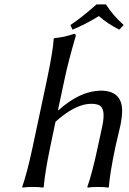

<svg xmlns="http://www.w3.org/2000/svg" viewBox="-20 -852 589 875"><path d="M462.9 -832Q493.7 -782.7 543.9 -737.8L523.4 -716.8Q467.3 -745.6 430.7 -778.8Q372.1 -742.2 310.5 -716.8L300.8 -737.8Q351.1 -771 419.9 -832ZM244.6 -352.1 246.1 -349.1Q343.3 -437 438.5 -439Q533.7 -439 536.6 -351.6Q537.1 -321.3 528.8 -280.8Q525.4 -264.6 517.1 -230.5Q508.8 -195.8 505.4 -180.2Q481 -64 476.1 0L473.1 2.9Q455.6 0 426.8 0Q397.9 0 379.4 2.9L377.9 0Q399.9 -61.5 425.3 -180.2L446.3 -277.8Q462.9 -356.9 432.1 -372.6Q418.5 -378.9 395.5 -378.9Q335 -378.9 260.3 -320.3Q246.1 -309.1 232.9 -296.9L208.5 -180.2Q185.1 -68.4 179.2 0L176.3 2.9Q158.7 0 129.9 0Q101.1 0 82.5 2.9L81.1 0Q104 -65.9 128.4 -180.2L192.4 -481Q222.7 -625 224.6 -674.8L227.1 -678.2Q273.4 -682.1 318.4 -698.2Q326.2 -696.3 325.2 -688Q291.5 -572.3 276.4 -501Z"/></svg>

Font: Linux Biolinum Slanted O
Style: Slanted
Weight: 400
Designer: Philipp H. Poll
Foundry: Philipp H. Poll
Version: Version 1.0.4